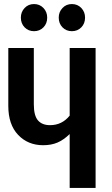

<svg xmlns="http://www.w3.org/2000/svg" viewBox="-20 -928 552 948"><path d="M452 -691V0H324V-266Q294 -237 263.5 -224Q233 -211 193 -211Q118 -211 69.5 -262Q21 -313 21 -405V-691H147V-413Q147 -357 167.5 -333.5Q188 -310 227 -310Q286 -310 324 -357V-691ZM213 -841Q213 -812 194.5 -793Q176 -774 148 -774Q120 -774 101.5 -793Q83 -812 83 -841Q83 -869 101.5 -888.5Q120 -908 148 -908Q176 -908 194.5 -888.5Q213 -869 213 -841ZM400 -841Q400 -812 381.5 -793Q363 -774 335 -774Q307 -774 288.5 -793Q270 -812 270 -841Q270 -869 288.5 -888.5Q307 -908 335 -908Q363 -908 381.5 -888.5Q400 -869 400 -841Z"/></svg>

Font: Fira Sans Extra Condensed Medium
Style: Regular
Weight: 500
Width: 1
Designer: Carrois Corporate & Edenspiekermann AG
Foundry: Carrois Corporate GbR & Edenspiekermann AG
Version: Version 4.203